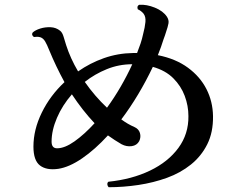

<svg xmlns="http://www.w3.org/2000/svg" viewBox="-20 -795 1040 804"><path d="M435 -11Q430 -16 429.5 -23Q429 -30 434 -34Q532 -44 608 -80.5Q684 -117 727 -175.5Q770 -234 769 -309Q769 -352 753.5 -393.5Q738 -435 705.5 -467.5Q673 -500 620 -515Q592 -456 558.5 -400Q525 -344 488 -295Q515 -275 543 -263Q561 -255 566 -238Q571 -221 563 -204Q553 -186 531.5 -183Q510 -180 489 -191Q475 -199 460.5 -208.5Q446 -218 432 -228Q378 -169 324 -132Q270 -95 224 -88Q175 -81 147.5 -102Q120 -123 120 -181Q120 -252 155 -323.5Q190 -395 250 -451Q232 -484 216 -517.5Q200 -551 186 -585Q177 -608 169 -621.5Q161 -635 149 -639Q142 -641 135 -641Q128 -641 122 -640Q110 -649 117 -659Q128 -669 148.5 -675.5Q169 -682 192 -681Q215 -680 232 -666Q241 -659 246.5 -640.5Q252 -622 257 -606Q275 -550 307 -496Q357 -531 415 -551.5Q473 -572 537 -573H554Q562 -593 568.5 -612.5Q575 -632 579 -651Q587 -681 589 -703Q591 -725 581 -738Q571 -750 557 -756Q552 -770 563 -775Q594 -777 628.5 -763Q663 -749 679 -725Q688 -711 685.5 -697Q683 -683 675 -660Q673 -653 670.5 -646Q668 -639 665 -631Q660 -615 654 -598Q648 -581 641 -564Q716 -549 767 -511.5Q818 -474 844.5 -422Q871 -370 872 -309Q873 -241 848 -191Q823 -141 779.5 -106Q736 -71 679.5 -50.5Q623 -30 560 -20.5Q497 -11 435 -11ZM219 -174Q251 -174 292 -203Q333 -232 376 -279Q326 -332 281 -400Q241 -354 218.5 -301.5Q196 -249 196 -202Q196 -174 219 -174ZM428 -344Q458 -385 485 -431.5Q512 -478 534 -526Q478 -526 427.5 -505.5Q377 -485 335 -452Q377 -392 428 -344Z"/></svg>

Font: Zen Old Mincho
Style: Bold
Weight: 700
Designer: Yoshimichi Ohira
Foundry: Positype
Version: Version 1.500